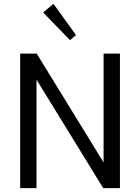

<svg xmlns="http://www.w3.org/2000/svg" viewBox="-20 -979 727 999"><path d="M85 0ZM204.6 -770ZM204.6 -770ZM258.3 -959 375.5 -796.4 344.2 -770 204.6 -914.1ZM517.1 0 169.9 -564.9V0H85V-700.2H170.9L519 -133.8V-700.2H604V0Z"/></svg>

Font: Pfennig
Style: Medium
Weight: 500
Version: Version 20120410 ; ttfautohint (v0.8)